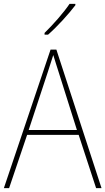

<svg xmlns="http://www.w3.org/2000/svg" viewBox="-20 -971 544 991"><path d="M369 -944V-951H339C308 -905 255 -845 210 -801V-792H228C276 -834 334 -898 369 -944ZM476 0H504L271 -715H241L0 0H27L120 -275H386ZM282 -601 377 -300H128L227 -600C236 -630 246 -657 255 -687C265 -653 274 -627 282 -601Z"/></svg>

Font: Noto Sans Sinhala SemiCondensed Thin
Style: Regular
Weight: 100
Width: 4
Designer: Jelle Bosma - Monotype Design Team
Foundry: Monotype Imaging Inc.
Version: Version 2.006